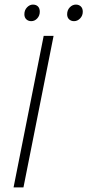

<svg xmlns="http://www.w3.org/2000/svg" viewBox="-20 -815 380 835"><path d="M39 0 170 -659H213L82 0ZM116 -723Q103 -723 94.5 -731Q86 -739 86 -753Q86 -771 97.5 -783Q109 -795 123 -795Q137 -795 145 -787Q153 -779 153 -764Q153 -747 142 -735Q131 -723 116 -723ZM302 -723Q289 -723 280.5 -731Q272 -739 272 -753Q272 -771 283.5 -783Q295 -795 310 -795Q323 -795 331.5 -787Q340 -779 340 -764Q340 -747 328.5 -735Q317 -723 302 -723Z"/></svg>

Font: Source Sans 3 ExtraLight Light
Style: Italic
Weight: 300
Italic angle: -11°
Version: Version 3.052;hotconv 1.1.0;makeotfexe 2.6.0